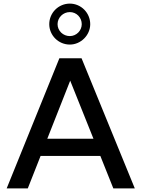

<svg xmlns="http://www.w3.org/2000/svg" viewBox="-20 -1044 783 1064"><path d="M369 -597 498 -275H242ZM367 -844C330 -844 299 -873 299 -910C299 -947 330 -977 367 -977C404 -977 433 -947 433 -910C433 -874 403 -844 367 -844ZM608 0H727L432 -721H309L17 0H134L205 -180H536ZM367 -1024C304 -1024 253 -973 253 -910C253 -848 304 -797 367 -797C428 -797 480 -849 480 -910C480 -973 429 -1024 367 -1024Z"/></svg>

Font: Perun Medium
Style: Regular
Weight: 500
Foundry: Copyright (c) Stefan Peev, Context Ltd, 2016
Version: Version 1.089